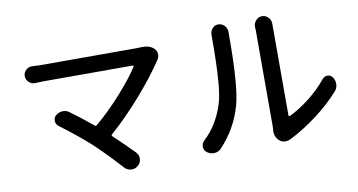

<svg xmlns="http://www.w3.org/2000/svg" viewBox="-75 -938 2150 1153"><g transform="rotate(-10 1000.0 -361.5)"><path d="M827.1 -689.5Q833 -689.5 838.9 -689.5Q880.9 -689.5 906.2 -664.1Q919.9 -650.4 919.9 -629.9Q919.9 -611.3 909.2 -596.7Q851.6 -508.8 757.3 -400.4Q663.1 -292 564.5 -205.1Q556.6 -199.2 564.5 -192.4Q637.7 -123 687.5 -72.3Q703.1 -55.7 703.1 -34.2Q703.1 -7.8 682.6 9.8Q666 23.4 645.5 23.4Q642.6 23.4 639.6 23.4Q616.2 21.5 599.6 2.9Q527.3 -77.1 445.3 -156.2Q360.4 -233.4 255.9 -310.5Q239.3 -323.2 239.3 -344.7Q239.3 -363.3 252.9 -376Q270.5 -390.6 293.9 -392.6Q295.9 -392.6 297.9 -392.6Q319.3 -392.6 335.9 -379.9Q403.3 -331.1 469.7 -275.4Q476.6 -268.6 484.4 -275.4Q567.4 -345.7 645 -433.1Q722.7 -520.5 761.7 -582Q763.7 -584 762.2 -586.9Q760.7 -589.8 756.8 -589.8H214.8Q193.4 -589.8 164.1 -587.9Q162.1 -587.9 160.2 -587.9Q139.6 -587.9 125 -602.5Q108.4 -617.2 108.4 -639.6Q108.4 -662.1 125 -676.8Q139.6 -690.4 159.2 -690.4Q161.1 -690.4 164.1 -690.4Q192.4 -688.5 214.8 -688.5H795.9Q812.5 -688.5 827.1 -689.5Z M1191.4 -5.9Q1174.8 11.7 1149.4 12.7Q1147.5 12.7 1146.5 12.7Q1123 12.7 1104.5 -2Q1087.9 -14.6 1087.9 -36.1Q1087.9 -57.6 1103.5 -72.3Q1188.5 -151.4 1226.6 -274.4Q1255.9 -363.3 1255.9 -663.1V-689.5Q1255.9 -710.9 1269.5 -726.6Q1284.2 -744.1 1305.7 -744.1Q1329.1 -744.1 1344.7 -726.6Q1359.4 -710.9 1359.4 -688.5V-664.1Q1359.4 -361.3 1328.1 -247.1Q1290 -109.4 1191.4 -5.9ZM1616.2 8.8Q1601.6 17.6 1584 17.6Q1583 17.6 1581.1 17.6Q1562.5 17.6 1547.9 5.9Q1520.5 -16.6 1520.5 -55.7Q1520.5 -59.6 1521.5 -64.5Q1522.5 -75.2 1522.5 -85V-667L1521.5 -692.4Q1521.5 -713.9 1536.1 -729.5Q1550.8 -747.1 1573.7 -747.1Q1596.7 -747.1 1612.3 -729.5Q1627 -713.9 1627 -691.4V-667V-133.8Q1627 -129.9 1629.9 -128.4Q1632.8 -127 1635.7 -127.9Q1694.3 -156.2 1756.3 -204.1Q1818.4 -252 1867.2 -311.5Q1879.9 -327.1 1898.4 -327.1Q1918 -327.1 1929.7 -310.5Q1942.4 -293 1942.4 -270.5Q1942.4 -245.1 1926.8 -227.5Q1865.2 -157.2 1781.7 -94.7Q1698.2 -32.2 1619.1 7.8Q1618.2 8.8 1616.2 8.8Z"/></g></svg>

Font: Gen Jyuu GothicX Medium
Style: Regular
Weight: 500
Designer: Ryoko NISHIZUKA (kana &amp; ideographs); Paul D. Hunt (Latin, Greek &amp; Cyrillic); Wenlong ZHANG (bopomofo); Sandoll C
Version: Version 1.058.20140828